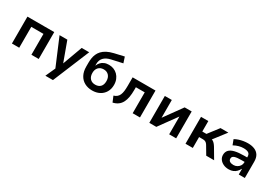

<svg xmlns="http://www.w3.org/2000/svg" viewBox="48 -1823 4416 3097"><g transform="rotate(30 2255.5 -274.5)"><path d="M87 0V-501H586V0H450V-389H223V0Z M814 180 919 -52V54L685 -501H830L963 -137H964L1097 -501H1237L955 180Z M1584 10Q1504 10 1442 -23.5Q1380 -57 1345.5 -121.5Q1311 -186 1311 -276V-349Q1311 -390 1317 -431.5Q1323 -473 1340 -512Q1357 -551 1388 -584.5Q1419 -618 1469 -644.5Q1519 -671 1592 -688L1769 -729L1804 -622L1601 -577Q1516 -558 1473 -512.5Q1430 -467 1430 -395V-367H1433Q1445 -399 1469 -426Q1493 -453 1530 -469.5Q1567 -486 1617 -486Q1664 -486 1706 -469.5Q1748 -453 1779.5 -421.5Q1811 -390 1829.5 -345Q1848 -300 1848 -244Q1848 -167 1814 -109.5Q1780 -52 1720.5 -21Q1661 10 1584 10ZM1580 -96Q1641 -96 1676 -131.5Q1711 -167 1711 -236Q1711 -302 1675.5 -341Q1640 -380 1580 -380Q1520 -380 1484 -342Q1448 -304 1448 -240Q1448 -172 1483.5 -134Q1519 -96 1580 -96Z M1969 14 1925 -91Q1961 -102 1984.5 -121.5Q2008 -141 2021.5 -171.5Q2035 -202 2040.5 -244.5Q2046 -287 2046 -344V-501H2472V0H2336V-389H2171V-340Q2171 -264 2160.5 -204.5Q2150 -145 2126.5 -100.5Q2103 -56 2064 -27.5Q2025 1 1969 14Z M2646 0V-501H2776V-171H2777L3015 -501H3146V0H3016V-330H3015L2776 0Z M3320 0V-501H3456V-306H3533L3683 -501H3829L3635 -249L3619 -280Q3648 -277 3668.5 -266.5Q3689 -256 3706.5 -236.5Q3724 -217 3742 -188L3853 0H3706L3622 -142Q3610 -163 3597 -176.5Q3584 -190 3567 -196.5Q3550 -203 3524 -203H3456V0Z M4127 10Q4071 10 4027 -11Q3983 -32 3958 -67.5Q3933 -103 3933 -148Q3933 -203 3965.5 -238Q3998 -273 4065.5 -289.5Q4133 -306 4238 -306H4311V-223H4246Q4200 -223 4166 -220Q4132 -217 4110 -209.5Q4088 -202 4077 -189Q4066 -176 4066 -155Q4066 -121 4092 -105Q4118 -89 4160 -89Q4196 -89 4226 -106Q4256 -123 4274 -150.5Q4292 -178 4292 -211V-318Q4292 -368 4261 -387.5Q4230 -407 4169 -407Q4128 -407 4084 -395.5Q4040 -384 3990 -357L3954 -452Q3989 -472 4027.5 -484.5Q4066 -497 4108 -504Q4150 -511 4192 -511Q4263 -511 4315.5 -489Q4368 -467 4396.5 -421.5Q4425 -376 4425 -302V0H4312V-102H4307Q4292 -71 4267.5 -45.5Q4243 -20 4208 -5Q4173 10 4127 10Z"/></g></svg>

Font: Nunito Sans 7pt
Style: Bold
Weight: 700
Designer: Vernon Adams
Foundry: Vernon Adams
Version: Version 3.101;gftools[0.9.27]